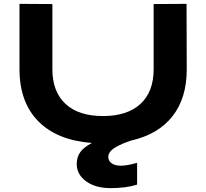

<svg xmlns="http://www.w3.org/2000/svg" viewBox="-20 -721 1059 986"><path d="M80.1 -366.2V-701.2L249 -700.2V-365.2Q249 -250 316.4 -187.5Q383.8 -125 508.8 -125Q633.8 -125 701.4 -187.5Q769 -250 769 -365.2V-700.2L938 -701.2L939 -366.2Q939.5 -218.3 866.2 -124.5Q793 -30.8 652.8 1Q628.9 8.8 611.3 16.4Q593.8 23.9 575 34.4Q556.2 44.9 546.1 57.9Q536.1 70.8 536.1 85Q536.1 105.5 553.5 117.7Q570.8 129.9 601.1 129.9Q632.8 129.9 684.1 115.2V227.1Q627 245.1 547.9 245.1Q470.2 245.1 422.1 210Q374 174.8 374 121.1Q374 85.4 392.6 59.8Q411.1 34.2 452.1 13.2Q272.9 -0.5 176.5 -98.4Q80.1 -196.3 80.1 -366.2Z"/></svg>

Font: Messapia Bold
Style: Regular
Weight: 400
Designer: Luca Marsano
Foundry: Collletttivo
Version: Version 1.000;FEAKit 1.0